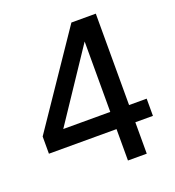

<svg xmlns="http://www.w3.org/2000/svg" viewBox="-128 -801 822 902"><g transform="rotate(-20 282.5 -350.0)"><path d="M20 -243 330 -700H452V-243H540V-157H452V0H358V-157H20ZM358 -243V-595L123 -243Z"/></g></svg>

Font: PT Root UI Medium
Style: Regular
Weight: 500
Designer: Vitaly Kuzmin
Foundry: ParaType Ltd.
Version: Version 2.001G